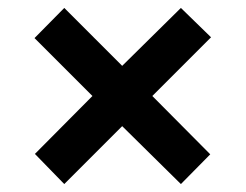

<svg xmlns="http://www.w3.org/2000/svg" viewBox="-20 -595 621 484"><path d="M436 -575 288 -429 142 -575 67 -499 213 -353 68 -207 142 -131 288 -277 436 -131 510 -206 364 -353 512 -501Z"/></svg>

Font: Noto Sans Lao UI
Style: Bold
Weight: 700
Designer: Monotype Design Team
Foundry: Monotype Imaging Inc.
Version: Version 2.000